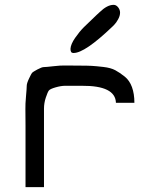

<svg xmlns="http://www.w3.org/2000/svg" viewBox="-20 -770 658 790"><path d="M283 -552H281Q270 -552 270 -569Q271 -588 289 -614Q307 -640 325 -658Q343 -676 377 -708Q386 -716 390 -720Q421 -750 447 -750H448Q458 -750 466 -740Q474 -730 474 -718Q474 -705 466 -690.5Q458 -676 450 -668L442 -660Q329 -552 283 -552ZM85 0V-253Q85 -301 84.5 -321Q84 -341 87 -374Q90 -407 90 -417Q90 -427 99.5 -447Q109 -467 112 -470.5Q115 -474 133.5 -484Q152 -494 160.5 -494Q169 -494 199.5 -497.5Q230 -501 247.5 -500.5Q265 -500 309 -500Q340 -500 357.5 -499Q375 -498 405.5 -494.5Q436 -491 454.5 -481Q473 -471 493 -455Q513 -439 523 -411.5Q533 -384 533 -347H457Q455 -418 317 -417Q313 -417 311 -417H309Q265 -417 248 -417Q231 -417 208.5 -410.5Q186 -404 181 -397.5Q176 -391 168.5 -368.5Q161 -346 161 -323Q161 -300 161 -253V0Z"/></svg>

Font: Hermit Light
Style: Regular
Weight: 300
Designer: Pablo Caro
Version: Version 2.000;PS 002.000;hotconv 1.0.88;makeotf.lib2.5.64775